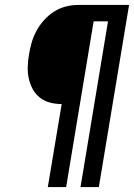

<svg xmlns="http://www.w3.org/2000/svg" viewBox="-20 -755 541 775"><path d="M173 0 229 -335Q204 -335 181.5 -341Q159 -347 141 -361Q123 -375 112 -395.5Q101 -416 96 -439Q91 -462 92 -486.5Q93 -511 97 -535Q101 -560 108 -584Q115 -608 127.5 -631Q140 -654 158 -674Q176 -694 198 -708Q220 -722 245 -728.5Q270 -735 295 -735H501L379 0H305L416 -669H358L247 0Z"/></svg>

Font: Iosevka Gothic
Style: Italic
Weight: 400
Italic angle: -9°
Monospace: yes
Designer: Belleve Invis
Foundry: Belleve Invis
Version: Version 15.5.1; ttfautohint (v1.8.4)